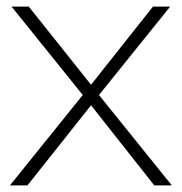

<svg xmlns="http://www.w3.org/2000/svg" viewBox="-20 -560 549 580"><path d="M10 0H63L255 -242L446 0H499L279 -273L494 -540H442L255 -304L67 -540H15L230 -273Z"/></svg>

Font: Hauora ExtraLight
Style: Regular
Weight: 200
Designer: Mikhail Sharanda
Foundry: WCYS & Co.
Version: Version 1.010